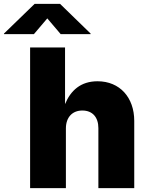

<svg xmlns="http://www.w3.org/2000/svg" viewBox="-103 -973 766 993"><path d="M237.8 -308.6C237.8 -366.7 271.5 -401.4 322.8 -401.4C375 -401.4 405.8 -367.2 405.8 -310.1V0H591.3V-347.7C591.3 -468.8 516.6 -552.7 401.4 -552.7C314 -552.7 262.2 -504.4 233.4 -434.6V-727.5H52.7V0H237.8ZM72.3 -796.4 141.6 -877.9 210.9 -796.4H365.7V-799.3L207.5 -953.1H76.2L-82.5 -799.3V-796.4Z"/></svg>

Font: Raveo ExtraBold
Style: Regular
Weight: 800
Designer: Jakub Foglar, Rasmus Andersson (Inter)
Foundry: Jakubfoglar.com
Version: Version 1.100;Glyphs 3.2.3 (3260)